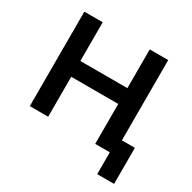

<svg xmlns="http://www.w3.org/2000/svg" viewBox="-186 -891 1241 1241"><g transform="rotate(30 434.5 -271.0)"><path d="M694 163V0H586V-106H820V163ZM97 0V-705H234V-416H585V-705H723V0H585V-298H234V0Z"/></g></svg>

Font: Nunito Sans 7pt
Style: Bold
Weight: 700
Designer: Vernon Adams
Foundry: Vernon Adams
Version: Version 3.101;gftools[0.9.27]